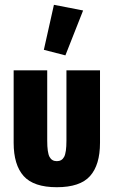

<svg xmlns="http://www.w3.org/2000/svg" viewBox="-20 -781 479 810"><path d="M219.7 8.8Q317.9 8.8 359.9 -38.3Q401.9 -85.4 401.9 -178.7V-484.4H260.3V-187.5Q260.3 -137.2 250.5 -119.1Q240.7 -101.1 219.7 -101.1Q198.7 -101.1 189 -119.1Q179.2 -137.2 179.2 -187.5V-484.4H37.6V-178.7Q37.6 -85.4 79.8 -38.3Q122.1 8.8 219.7 8.8ZM255.9 -547.4 330.6 -736.8 207.5 -760.7 165 -570.8Z"/></svg>

Font: Roboto Flex
Style: wght 700 wdth 25 opsz 34 GRAD 0.00 slnt 0.00 XTRA 468 XOPQ 96 YOPQ 79 YTLC 514 YTUC 712 YTAS 750 YTDE -203.00 YTFI 738
Weight: 700
Width: 1
Designer: Berlow after Robertson
Foundry: Google
Version: Version 3.100